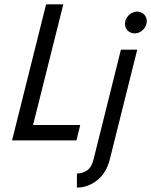

<svg xmlns="http://www.w3.org/2000/svg" viewBox="-20 -645 694 882"><path d="M35.4 0 191.7 -625H270.8L131.9 -70.8H348.6L331.2 0ZM333.3 216.7V152.1Q359 152.1 380.2 137.5Q401.4 122.9 410.4 84.7L535.4 -416.7H610.4L484.7 86.1Q469.4 148.6 427.1 182.6Q384.7 216.7 333.3 216.7ZM598.6 -491.7Q579.9 -491.7 567 -504.2Q554.2 -516.7 554.2 -535.4Q554.2 -557.6 571.2 -574.7Q588.2 -591.7 609.7 -591.7Q628.5 -591.7 641.3 -579.2Q654.2 -566.7 654.2 -547.9Q654.2 -525.7 637.5 -508.7Q620.8 -491.7 598.6 -491.7Z"/></svg>

Font: Afacad
Style: Italic
Weight: 400
Italic angle: -14°
Designer: Kristian Moeller
Foundry: Dicotype
Version: Version 1.000